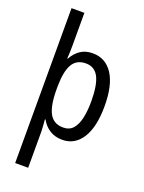

<svg xmlns="http://www.w3.org/2000/svg" viewBox="-181 -908 871 1165"><g transform="rotate(20 254.0 -326.0)"><path d="M463 -335Q463 -201 417 -128.5Q371 -56 290 -56Q243 -56 208.5 -78Q174 -100 154 -137H150Q151 -119 153 -97.5Q155 -76 155 -61V174H71V-826H154V-608Q154 -589 153 -568.5Q152 -548 151 -530H154Q177 -571 209.5 -592Q242 -613 286 -613Q370 -613 416.5 -542Q463 -471 463 -335ZM377 -335Q377 -441 351 -491Q325 -541 269 -541Q209 -541 182 -495Q155 -449 154 -352V-332Q154 -228 181 -178Q208 -128 270 -128Q311 -128 334 -155Q357 -182 367 -228.5Q377 -275 377 -335Z"/></g></svg>

Font: Noto Sans Malayalam UI Condensed
Style: Regular
Weight: 400
Width: 3
Designer: Jelle Bosma - Monotype Design Team
Foundry: Monotype Imaging Inc.
Version: Version 2.104; ttfautohint (v1.8.4.7-5d5b)